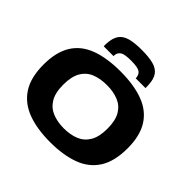

<svg xmlns="http://www.w3.org/2000/svg" viewBox="-222 -1151 1384 1384"><g transform="rotate(45 469.5 -459.0)"><path d="M471 10Q337 10 241 -26Q145 -62 93.5 -141.5Q42 -221 42 -352Q42 -480 91 -559Q140 -638 235.5 -674Q331 -710 470 -710Q608 -710 703.5 -674Q799 -638 848.5 -559.5Q898 -481 898 -354Q898 -221 847 -141Q796 -61 700 -25.5Q604 10 471 10ZM470 -130Q536 -130 586.5 -150.5Q637 -171 666 -219.5Q695 -268 695 -351Q695 -434 666.5 -482Q638 -530 587 -550.5Q536 -571 470 -571Q406 -571 355 -551.5Q304 -532 274.5 -483.5Q245 -435 245 -351Q245 -266 275 -218Q305 -170 356 -150Q407 -130 470 -130ZM469 -928Q540 -928 586.5 -916Q633 -904 656 -872Q679 -840 681 -782Q682 -768 682 -752H582Q582 -755 582 -757.5Q582 -760 581 -763Q579 -790 557 -804.5Q535 -819 469 -819Q403 -819 381 -804.5Q359 -790 356 -763Q356 -760 356 -757.5Q356 -755 356 -752H256Q255 -760 255.5 -767.5Q256 -775 256 -782Q259 -838 281 -870Q303 -902 348.5 -915Q394 -928 469 -928Z"/></g></svg>

Font: Georama Extended
Style: Bold
Weight: 700
Width: 7
Designer: Jean-Baptiste Levee
Foundry: Production Type
Version: Version 1.000